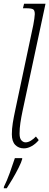

<svg xmlns="http://www.w3.org/2000/svg" viewBox="-23 -780 262 1021"><path d="M104 9Q76 9 58 -9.5Q40 -28 40 -66Q40 -95 45 -126Q50 -157 58 -194L154 -647Q157 -662 159.5 -680Q162 -698 162 -705Q162 -725 153 -730.5Q144 -736 117 -736H99L105 -760H219L97 -190Q90 -157 85.5 -127Q81 -97 81 -70Q81 -44 91 -33.5Q101 -23 113 -23Q127 -23 142 -32.5Q157 -42 168 -54L183 -35Q168 -16 146.5 -3.5Q125 9 104 9ZM-2 213Q14 181 29.5 138Q45 95 56 61H95V66Q91 82 76 112Q61 142 43 172.5Q25 203 13 221H-3Z"/></svg>

Font: Noto Serif ExtraCondensed ExtraLight
Style: Italic
Weight: 200
Width: 2
Italic angle: -12°
Designer: Monotype Design Team
Foundry: Monotype Imaging Inc.
Version: Version 2.014; ttfautohint (v1.8.4.7-5d5b)